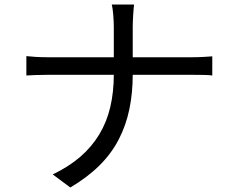

<svg xmlns="http://www.w3.org/2000/svg" viewBox="-20 -794 1040 852"><path d="M485 -675Q485 -698 482.5 -728.5Q480 -759 476 -774H575Q573 -759 571 -727.5Q569 -696 569 -674Q569 -646 569 -608.5Q569 -571 569 -532.5Q569 -494 569 -463Q569 -381 554 -309Q539 -237 506.5 -174.5Q474 -112 421 -59.5Q368 -7 292 38L214 -20Q285 -54 336 -98Q387 -142 420.5 -197.5Q454 -253 469.5 -319.5Q485 -386 485 -463Q485 -494 485 -532Q485 -570 485 -608Q485 -646 485 -675ZM97 -545Q113 -543 138.5 -541.5Q164 -540 190 -540Q201 -540 238.5 -540Q276 -540 331 -540Q386 -540 449.5 -540Q513 -540 576.5 -540Q640 -540 695 -540Q750 -540 787 -540Q824 -540 835 -540Q860 -540 885 -541.5Q910 -543 922 -544V-459Q910 -461 884 -461.5Q858 -462 834 -462Q823 -462 786 -462Q749 -462 694.5 -462Q640 -462 576.5 -462Q513 -462 449.5 -462Q386 -462 331.5 -462Q277 -462 240 -462Q203 -462 192 -462Q164 -462 138.5 -461Q113 -460 97 -459Z"/></svg>

Font: Farlight84_Sys_V01
Style: Regular
Weight: 400
Designer: Ryoko NISHIZUKA  (kana, bopomofo & ideographs); Paul D. Hunt (Latin, Greek & Cyrillic); Sandoll Communications , Soo-you
Foundry: Adobe
Version: Version 2.004;October 29, 2024;FontCreator 14.0.0.2814 64-bi